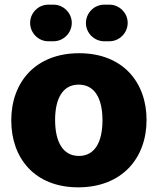

<svg xmlns="http://www.w3.org/2000/svg" viewBox="-20 -783 671 815"><path d="M207.5 -607.9C249.5 -607.9 284.7 -643.1 284.7 -686C284.7 -728 249.5 -763.2 207.5 -763.2H184.6C142.6 -763.2 107.9 -728 107.9 -686C107.9 -643.1 142.6 -607.9 184.6 -607.9ZM444.8 -607.9C486.8 -607.9 522 -643.1 522 -686C522 -728 486.8 -763.2 444.8 -763.2H421.9C379.9 -763.2 344.7 -728 344.7 -685.1C344.7 -643.1 379.9 -607.9 421.9 -607.9ZM312 12.2C496.1 12.2 602.1 -109.9 602.1 -273.9C602.1 -433.1 502 -557.1 315.9 -557.1C131.8 -557.1 27.8 -435.1 27.8 -272C27.8 -110.8 127.9 12.2 312 12.2ZM314.9 -121.1C246.1 -121.1 213.9 -182.1 213.9 -273.9C213.9 -362.8 245.1 -423.8 314 -423.8C383.8 -423.8 415 -361.8 415 -272.9C415 -182.1 383.8 -121.1 314.9 -121.1Z"/></svg>

Font: Jellee Bold
Style: Regular
Weight: 700
Designer: Alfredo Marco Pradil
Foundry: Hanken Design Co.
Version: Version 1.223;hotconv 1.0.109;makeotfexe 2.5.65596